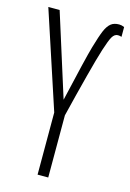

<svg xmlns="http://www.w3.org/2000/svg" viewBox="-112 -776 564 832"><g transform="rotate(15 170.0 -360.0)"><path d="M190.9 0H143.1V-278.8L0 -713.9H50.8L168 -342.8Q213.9 -543.5 228.5 -593.8Q244.1 -647.5 254.9 -672.9Q265.6 -697.8 280.3 -709.5Q293.9 -720.2 316.9 -720.2Q327.6 -720.2 339.8 -714.8V-670.9Q331.1 -673.8 323.2 -673.8Q308.1 -673.8 297.9 -656.2Q288.6 -640.1 273.9 -594.2Q260.3 -551.3 238.8 -468.8Q214.8 -377 190.9 -278.8Z"/></g></svg>

Font: Germano
Style: Regular
Weight: 300
Width: 3
Foundry: Ascender Corporation
Version: Version 1.10; ttfautohint (v1.5)